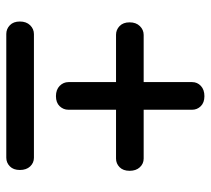

<svg xmlns="http://www.w3.org/2000/svg" viewBox="-49 -639 638 580"><g transform="rotate(90 270.0 -349.0)"><path d="M47.5 -421.5Q47.5 -441 58.8 -452.5Q70 -464 85.5 -464H459Q474.5 -464 485.2 -452.5Q496 -441 496 -421.5Q496 -402 485 -391.2Q474 -380.5 459 -380.5H85Q70 -380.5 58.8 -391.2Q47.5 -402 47.5 -421.5ZM270.5 -199Q251 -199 239.5 -210.2Q228 -221.5 228 -237V-610.5Q228 -626 239.5 -636.8Q251 -647.5 270.5 -647.5Q290 -647.5 300.8 -636.5Q311.5 -625.5 311.5 -610.5V-236.5Q311.5 -221.5 300.8 -210.2Q290 -199 270.5 -199ZM45 -90Q45 -109.5 56.2 -121Q67.5 -132.5 83 -132.5H456.5Q472 -132.5 482.8 -121Q493.5 -109.5 493.5 -90Q493.5 -70.5 482.5 -59.8Q471.5 -49 456.5 -49H82.5Q67.5 -49 56.2 -59.8Q45 -70.5 45 -90Z"/></g></svg>

Font: Fraunces 72pt S050 Black
Style: Regular
Weight: 900
Version: Version 1.000; ttfautohint (v1.8.3)